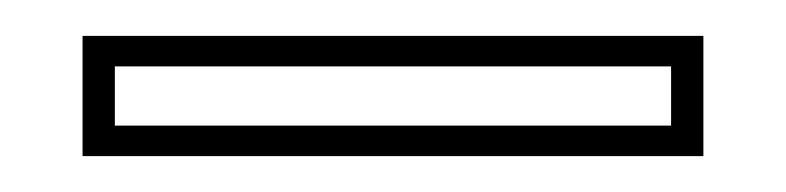

<svg xmlns="http://www.w3.org/2000/svg" viewBox="-20 -707 438 107"><path d="M26 -620V-687H372V-620ZM44 -637H354V-670H44Z"/></svg>

Font: Kalnia Glaze Thin SemiBold
Style: Regular
Weight: 600
Version: Version 1.110